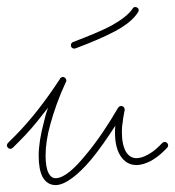

<svg xmlns="http://www.w3.org/2000/svg" viewBox="-30 -532 507 556"><path d="M181 -410C176 -408 174 -402 176 -397C178 -392 184 -390 189 -392C234 -409 272 -425 302 -441C334 -458 357 -476 370 -497C373 -501 372 -508 367 -510C363 -513 356 -512 354 -507C342 -489 321 -474 293 -458C263 -442 225 -427 181 -410ZM-7 -118C-11 -114 -11 -108 -7 -104C-3 -100 3 -100 7 -104L28 -125C49 -146 72 -172 94 -201C99 -207 104 -214 109 -220C104 -206 100 -192 97 -178C87 -141 82 -108 82 -81C82 -54 86 -34 93 -20C102 -4 115 4 131 4C159 4 197 -26 234 -70C258 -99 282 -134 304 -168C303 -160 303 -154 303 -148C303 -121 308 -98 318 -82C329 -64 345 -54 365 -54C377 -54 391 -58 405 -65C418 -72 432 -82 445 -95L454 -104C458 -108 458 -114 454 -118C450 -122 444 -122 440 -118L431 -109C420 -98 408 -89 396 -83C385 -77 374 -74 365 -74C352 -74 342 -81 335 -92C327 -106 323 -125 323 -148C323 -156 323 -165 325 -176C326 -187 328 -199 331 -213C331 -214 331 -215 331 -215C331 -216 331 -216 331 -216C331 -217 331 -217 331 -217C331 -218 330 -218 330 -218C330 -219 330 -219 330 -219C330 -220 329 -220 329 -221C328 -222 328 -222 328 -222C327 -223 327 -223 327 -223L326 -224C325 -224 325 -224 324 -224L323 -225C322 -225 322 -225 321 -225H320H319C318 -225 318 -224 318 -224C317 -224 317 -224 317 -224C316 -224 316 -224 315 -223C314 -223 314 -222 314 -222C313 -221 313 -221 313 -221L312 -220C286 -175 252 -123 218 -83C187 -45 156 -16 131 -16C122 -16 116 -21 111 -30C105 -41 102 -59 102 -81C102 -107 106 -138 116 -173C126 -209 140 -250 161 -295C161 -295 161 -296 162 -296V-297C162 -297 162 -298 162 -299C162 -299 162 -299 162 -300C162 -301 162 -301 162 -301C162 -302 161 -302 161 -302C161 -303 161 -303 161 -303C161 -304 160 -304 160 -304C160 -305 160 -305 160 -305C159 -306 159 -306 159 -306C158 -307 158 -307 158 -307H157C157 -308 157 -308 156 -308C156 -308 155 -308 155 -309C154 -309 154 -309 154 -309C153 -309 153 -309 152 -309C152 -309 152 -309 151 -309H150C150 -309 149 -309 149 -308C148 -308 148 -308 148 -308C147 -308 147 -308 147 -307C146 -307 146 -307 146 -307C145 -306 145 -306 145 -306C144 -306 144 -305 144 -305V-304C123 -272 101 -241 79 -213C57 -185 35 -160 14 -139Z"/></svg>

Font: Mistral SingleLine OTF-SVG Regular
Style: Regular
Weight: 300
Designer: François Chastanet, Élisa Garzelli, Anais Alves, Morgane Autin
Foundry: institut supérieur des arts et du design Toulouse / isdaT
Version: Version 1.000;hotconv 1.0.117;makeotfexe 2.5.65602 DEVELOPME